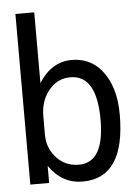

<svg xmlns="http://www.w3.org/2000/svg" viewBox="-54 -798 608 843"><g transform="rotate(-5 250.0 -376.5)"><path d="M45.9 -3.9V-755.9H128.9V-444.3Q185.5 -533.2 274.4 -533.2Q354.5 -533.2 404.3 -473.6Q463.9 -401.4 463.9 -276.4Q463.9 2.9 276.4 2.9Q185.5 2.9 128.9 -79.1V-3.9ZM128.9 -298.8V-215.8Q128.9 -161.1 163.1 -120.1Q203.1 -72.3 266.6 -72.3Q377.9 -72.3 377.9 -260.7Q377.9 -458 261.7 -458Q210.9 -458 175.8 -421.9Q128.9 -373 128.9 -298.8Z"/></g></svg>

Font: MotoyaLCedar
Style: W3 mono
Weight: 400
Version: Version 1.01